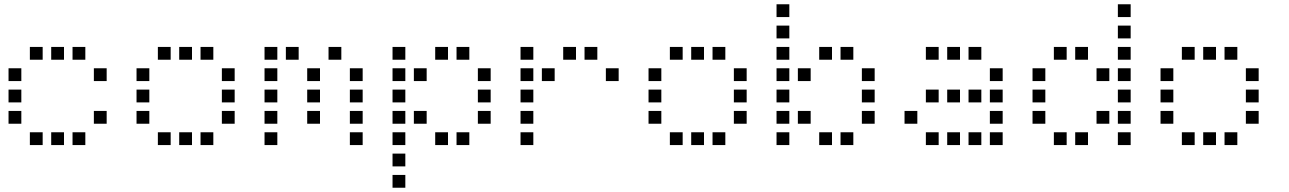

<svg xmlns="http://www.w3.org/2000/svg" viewBox="-20 -700 6040 900"><path d="M121 -480Q120 -480 120 -480Q120 -480 120 -479V-421Q120 -420 120 -420Q120 -420 121 -420H179Q180 -420 180 -420Q180 -420 180 -421V-479Q180 -480 180 -480Q180 -480 179 -480ZM221 -480Q220 -480 220 -480Q220 -480 220 -479V-421Q220 -420 220 -420Q220 -420 221 -420H279Q280 -420 280 -420Q280 -420 280 -421V-479Q280 -480 280 -480Q280 -480 279 -480ZM321 -480Q320 -480 320 -480Q320 -480 320 -479V-421Q320 -420 320 -420Q320 -420 321 -420H379Q380 -420 380 -420Q380 -420 380 -421V-479Q380 -480 380 -480Q380 -480 379 -480ZM21 -380Q20 -380 20 -380Q20 -380 20 -379V-321Q20 -320 20 -320Q20 -320 21 -320H79Q80 -320 80 -320Q80 -320 80 -321V-379Q80 -380 80 -380Q80 -380 79 -380ZM421 -380Q420 -380 420 -380Q420 -380 420 -379V-321Q420 -320 420 -320Q420 -320 421 -320H479Q480 -320 480 -320Q480 -320 480 -321V-379Q480 -380 480 -380Q480 -380 479 -380ZM21 -280Q20 -280 20 -280Q20 -280 20 -279V-221Q20 -220 20 -220Q20 -220 21 -220H79Q80 -220 80 -220Q80 -220 80 -221V-279Q80 -280 80 -280Q80 -280 79 -280ZM21 -180Q20 -180 20 -180Q20 -180 20 -179V-121Q20 -120 20 -120Q20 -120 21 -120H79Q80 -120 80 -120Q80 -120 80 -121V-179Q80 -180 80 -180Q80 -180 79 -180ZM421 -180Q420 -180 420 -180Q420 -180 420 -179V-121Q420 -120 420 -120Q420 -120 421 -120H479Q480 -120 480 -120Q480 -120 480 -121V-179Q480 -180 480 -180Q480 -180 479 -180ZM121 -80Q120 -80 120 -80Q120 -80 120 -79V-21Q120 -20 120 -20Q120 -20 121 -20H179Q180 -20 180 -20Q180 -20 180 -21V-79Q180 -80 180 -80Q180 -80 179 -80ZM221 -80Q220 -80 220 -80Q220 -80 220 -79V-21Q220 -20 220 -20Q220 -20 221 -20H279Q280 -20 280 -20Q280 -20 280 -21V-79Q280 -80 280 -80Q280 -80 279 -80ZM321 -80Q320 -80 320 -80Q320 -80 320 -79V-21Q320 -20 320 -20Q320 -20 321 -20H379Q380 -20 380 -20Q380 -20 380 -21V-79Q380 -80 380 -80Q380 -80 379 -80Z M721 -480Q720 -480 720 -480Q720 -480 720 -479V-421Q720 -420 720 -420Q720 -420 721 -420H779Q780 -420 780 -420Q780 -420 780 -421V-479Q780 -480 780 -480Q780 -480 779 -480ZM821 -480Q820 -480 820 -480Q820 -480 820 -479V-421Q820 -420 820 -420Q820 -420 821 -420H879Q880 -420 880 -420Q880 -420 880 -421V-479Q880 -480 880 -480Q880 -480 879 -480ZM921 -480Q920 -480 920 -480Q920 -480 920 -479V-421Q920 -420 920 -420Q920 -420 921 -420H979Q980 -420 980 -420Q980 -420 980 -421V-479Q980 -480 980 -480Q980 -480 979 -480ZM621 -380Q620 -380 620 -380Q620 -380 620 -379V-321Q620 -320 620 -320Q620 -320 621 -320H679Q680 -320 680 -320Q680 -320 680 -321V-379Q680 -380 680 -380Q680 -380 679 -380ZM1021 -380Q1020 -380 1020 -380Q1020 -380 1020 -379V-321Q1020 -320 1020 -320Q1020 -320 1021 -320H1079Q1080 -320 1080 -320Q1080 -320 1080 -321V-379Q1080 -380 1080 -380Q1080 -380 1079 -380ZM621 -280Q620 -280 620 -280Q620 -280 620 -279V-221Q620 -220 620 -220Q620 -220 621 -220H679Q680 -220 680 -220Q680 -220 680 -221V-279Q680 -280 680 -280Q680 -280 679 -280ZM1021 -280Q1020 -280 1020 -280Q1020 -280 1020 -279V-221Q1020 -220 1020 -220Q1020 -220 1021 -220H1079Q1080 -220 1080 -220Q1080 -220 1080 -221V-279Q1080 -280 1080 -280Q1080 -280 1079 -280ZM621 -180Q620 -180 620 -180Q620 -180 620 -179V-121Q620 -120 620 -120Q620 -120 621 -120H679Q680 -120 680 -120Q680 -120 680 -121V-179Q680 -180 680 -180Q680 -180 679 -180ZM1021 -180Q1020 -180 1020 -180Q1020 -180 1020 -179V-121Q1020 -120 1020 -120Q1020 -120 1021 -120H1079Q1080 -120 1080 -120Q1080 -120 1080 -121V-179Q1080 -180 1080 -180Q1080 -180 1079 -180ZM721 -80Q720 -80 720 -80Q720 -80 720 -79V-21Q720 -20 720 -20Q720 -20 721 -20H779Q780 -20 780 -20Q780 -20 780 -21V-79Q780 -80 780 -80Q780 -80 779 -80ZM821 -80Q820 -80 820 -80Q820 -80 820 -79V-21Q820 -20 820 -20Q820 -20 821 -20H879Q880 -20 880 -20Q880 -20 880 -21V-79Q880 -80 880 -80Q880 -80 879 -80ZM921 -80Q920 -80 920 -80Q920 -80 920 -79V-21Q920 -20 920 -20Q920 -20 921 -20H979Q980 -20 980 -20Q980 -20 980 -21V-79Q980 -80 980 -80Q980 -80 979 -80Z M1221 -480Q1220 -480 1220 -480Q1220 -480 1220 -479V-421Q1220 -420 1220 -420Q1220 -420 1221 -420H1279Q1280 -420 1280 -420Q1280 -420 1280 -421V-479Q1280 -480 1280 -480Q1280 -480 1279 -480ZM1321 -480Q1320 -480 1320 -480Q1320 -480 1320 -479V-421Q1320 -420 1320 -420Q1320 -420 1321 -420H1379Q1380 -420 1380 -420Q1380 -420 1380 -421V-479Q1380 -480 1380 -480Q1380 -480 1379 -480ZM1521 -480Q1520 -480 1520 -480Q1520 -480 1520 -479V-421Q1520 -420 1520 -420Q1520 -420 1521 -420H1579Q1580 -420 1580 -420Q1580 -420 1580 -421V-479Q1580 -480 1580 -480Q1580 -480 1579 -480ZM1221 -380Q1220 -380 1220 -380Q1220 -380 1220 -379V-321Q1220 -320 1220 -320Q1220 -320 1221 -320H1279Q1280 -320 1280 -320Q1280 -320 1280 -321V-379Q1280 -380 1280 -380Q1280 -380 1279 -380ZM1421 -380Q1420 -380 1420 -380Q1420 -380 1420 -379V-321Q1420 -320 1420 -320Q1420 -320 1421 -320H1479Q1480 -320 1480 -320Q1480 -320 1480 -321V-379Q1480 -380 1480 -380Q1480 -380 1479 -380ZM1621 -380Q1620 -380 1620 -380Q1620 -380 1620 -379V-321Q1620 -320 1620 -320Q1620 -320 1621 -320H1679Q1680 -320 1680 -320Q1680 -320 1680 -321V-379Q1680 -380 1680 -380Q1680 -380 1679 -380ZM1221 -280Q1220 -280 1220 -280Q1220 -280 1220 -279V-221Q1220 -220 1220 -220Q1220 -220 1221 -220H1279Q1280 -220 1280 -220Q1280 -220 1280 -221V-279Q1280 -280 1280 -280Q1280 -280 1279 -280ZM1421 -280Q1420 -280 1420 -280Q1420 -280 1420 -279V-221Q1420 -220 1420 -220Q1420 -220 1421 -220H1479Q1480 -220 1480 -220Q1480 -220 1480 -221V-279Q1480 -280 1480 -280Q1480 -280 1479 -280ZM1621 -280Q1620 -280 1620 -280Q1620 -280 1620 -279V-221Q1620 -220 1620 -220Q1620 -220 1621 -220H1679Q1680 -220 1680 -220Q1680 -220 1680 -221V-279Q1680 -280 1680 -280Q1680 -280 1679 -280ZM1221 -180Q1220 -180 1220 -180Q1220 -180 1220 -179V-121Q1220 -120 1220 -120Q1220 -120 1221 -120H1279Q1280 -120 1280 -120Q1280 -120 1280 -121V-179Q1280 -180 1280 -180Q1280 -180 1279 -180ZM1421 -180Q1420 -180 1420 -180Q1420 -180 1420 -179V-121Q1420 -120 1420 -120Q1420 -120 1421 -120H1479Q1480 -120 1480 -120Q1480 -120 1480 -121V-179Q1480 -180 1480 -180Q1480 -180 1479 -180ZM1621 -180Q1620 -180 1620 -180Q1620 -180 1620 -179V-121Q1620 -120 1620 -120Q1620 -120 1621 -120H1679Q1680 -120 1680 -120Q1680 -120 1680 -121V-179Q1680 -180 1680 -180Q1680 -180 1679 -180ZM1221 -80Q1220 -80 1220 -80Q1220 -80 1220 -79V-21Q1220 -20 1220 -20Q1220 -20 1221 -20H1279Q1280 -20 1280 -20Q1280 -20 1280 -21V-79Q1280 -80 1280 -80Q1280 -80 1279 -80ZM1621 -80Q1620 -80 1620 -80Q1620 -80 1620 -79V-21Q1620 -20 1620 -20Q1620 -20 1621 -20H1679Q1680 -20 1680 -20Q1680 -20 1680 -21V-79Q1680 -80 1680 -80Q1680 -80 1679 -80Z M1821 -480Q1820 -480 1820 -480Q1820 -480 1820 -479V-421Q1820 -420 1820 -420Q1820 -420 1821 -420H1879Q1880 -420 1880 -420Q1880 -420 1880 -421V-479Q1880 -480 1880 -480Q1880 -480 1879 -480ZM2021 -480Q2020 -480 2020 -480Q2020 -480 2020 -479V-421Q2020 -420 2020 -420Q2020 -420 2021 -420H2079Q2080 -420 2080 -420Q2080 -420 2080 -421V-479Q2080 -480 2080 -480Q2080 -480 2079 -480ZM2121 -480Q2120 -480 2120 -480Q2120 -480 2120 -479V-421Q2120 -420 2120 -420Q2120 -420 2121 -420H2179Q2180 -420 2180 -420Q2180 -420 2180 -421V-479Q2180 -480 2180 -480Q2180 -480 2179 -480ZM1821 -380Q1820 -380 1820 -380Q1820 -380 1820 -379V-321Q1820 -320 1820 -320Q1820 -320 1821 -320H1879Q1880 -320 1880 -320Q1880 -320 1880 -321V-379Q1880 -380 1880 -380Q1880 -380 1879 -380ZM1921 -380Q1920 -380 1920 -380Q1920 -380 1920 -379V-321Q1920 -320 1920 -320Q1920 -320 1921 -320H1979Q1980 -320 1980 -320Q1980 -320 1980 -321V-379Q1980 -380 1980 -380Q1980 -380 1979 -380ZM2221 -380Q2220 -380 2220 -380Q2220 -380 2220 -379V-321Q2220 -320 2220 -320Q2220 -320 2221 -320H2279Q2280 -320 2280 -320Q2280 -320 2280 -321V-379Q2280 -380 2280 -380Q2280 -380 2279 -380ZM1821 -280Q1820 -280 1820 -280Q1820 -280 1820 -279V-221Q1820 -220 1820 -220Q1820 -220 1821 -220H1879Q1880 -220 1880 -220Q1880 -220 1880 -221V-279Q1880 -280 1880 -280Q1880 -280 1879 -280ZM2221 -280Q2220 -280 2220 -280Q2220 -280 2220 -279V-221Q2220 -220 2220 -220Q2220 -220 2221 -220H2279Q2280 -220 2280 -220Q2280 -220 2280 -221V-279Q2280 -280 2280 -280Q2280 -280 2279 -280ZM1821 -180Q1820 -180 1820 -180Q1820 -180 1820 -179V-121Q1820 -120 1820 -120Q1820 -120 1821 -120H1879Q1880 -120 1880 -120Q1880 -120 1880 -121V-179Q1880 -180 1880 -180Q1880 -180 1879 -180ZM1921 -180Q1920 -180 1920 -180Q1920 -180 1920 -179V-121Q1920 -120 1920 -120Q1920 -120 1921 -120H1979Q1980 -120 1980 -120Q1980 -120 1980 -121V-179Q1980 -180 1980 -180Q1980 -180 1979 -180ZM2221 -180Q2220 -180 2220 -180Q2220 -180 2220 -179V-121Q2220 -120 2220 -120Q2220 -120 2221 -120H2279Q2280 -120 2280 -120Q2280 -120 2280 -121V-179Q2280 -180 2280 -180Q2280 -180 2279 -180ZM1821 -80Q1820 -80 1820 -80Q1820 -80 1820 -79V-21Q1820 -20 1820 -20Q1820 -20 1821 -20H1879Q1880 -20 1880 -20Q1880 -20 1880 -21V-79Q1880 -80 1880 -80Q1880 -80 1879 -80ZM2021 -80Q2020 -80 2020 -80Q2020 -80 2020 -79V-21Q2020 -20 2020 -20Q2020 -20 2021 -20H2079Q2080 -20 2080 -20Q2080 -20 2080 -21V-79Q2080 -80 2080 -80Q2080 -80 2079 -80ZM2121 -80Q2120 -80 2120 -80Q2120 -80 2120 -79V-21Q2120 -20 2120 -20Q2120 -20 2121 -20H2179Q2180 -20 2180 -20Q2180 -20 2180 -21V-79Q2180 -80 2180 -80Q2180 -80 2179 -80ZM1821 20Q1820 20 1820 20Q1820 20 1820 21V79Q1820 80 1820 80Q1820 80 1821 80H1879Q1880 80 1880 80Q1880 80 1880 79V21Q1880 20 1880 20Q1880 20 1879 20ZM1821 120Q1820 120 1820 120Q1820 120 1820 121V179Q1820 180 1820 180Q1820 180 1821 180H1879Q1880 180 1880 180Q1880 180 1880 179V121Q1880 120 1880 120Q1880 120 1879 120Z M2421 -480Q2420 -480 2420 -480Q2420 -480 2420 -479V-421Q2420 -420 2420 -420Q2420 -420 2421 -420H2479Q2480 -420 2480 -420Q2480 -420 2480 -421V-479Q2480 -480 2480 -480Q2480 -480 2479 -480ZM2621 -480Q2620 -480 2620 -480Q2620 -480 2620 -479V-421Q2620 -420 2620 -420Q2620 -420 2621 -420H2679Q2680 -420 2680 -420Q2680 -420 2680 -421V-479Q2680 -480 2680 -480Q2680 -480 2679 -480ZM2721 -480Q2720 -480 2720 -480Q2720 -480 2720 -479V-421Q2720 -420 2720 -420Q2720 -420 2721 -420H2779Q2780 -420 2780 -420Q2780 -420 2780 -421V-479Q2780 -480 2780 -480Q2780 -480 2779 -480ZM2421 -380Q2420 -380 2420 -380Q2420 -380 2420 -379V-321Q2420 -320 2420 -320Q2420 -320 2421 -320H2479Q2480 -320 2480 -320Q2480 -320 2480 -321V-379Q2480 -380 2480 -380Q2480 -380 2479 -380ZM2521 -380Q2520 -380 2520 -380Q2520 -380 2520 -379V-321Q2520 -320 2520 -320Q2520 -320 2521 -320H2579Q2580 -320 2580 -320Q2580 -320 2580 -321V-379Q2580 -380 2580 -380Q2580 -380 2579 -380ZM2821 -380Q2820 -380 2820 -380Q2820 -380 2820 -379V-321Q2820 -320 2820 -320Q2820 -320 2821 -320H2879Q2880 -320 2880 -320Q2880 -320 2880 -321V-379Q2880 -380 2880 -380Q2880 -380 2879 -380ZM2421 -280Q2420 -280 2420 -280Q2420 -280 2420 -279V-221Q2420 -220 2420 -220Q2420 -220 2421 -220H2479Q2480 -220 2480 -220Q2480 -220 2480 -221V-279Q2480 -280 2480 -280Q2480 -280 2479 -280ZM2421 -180Q2420 -180 2420 -180Q2420 -180 2420 -179V-121Q2420 -120 2420 -120Q2420 -120 2421 -120H2479Q2480 -120 2480 -120Q2480 -120 2480 -121V-179Q2480 -180 2480 -180Q2480 -180 2479 -180ZM2421 -80Q2420 -80 2420 -80Q2420 -80 2420 -79V-21Q2420 -20 2420 -20Q2420 -20 2421 -20H2479Q2480 -20 2480 -20Q2480 -20 2480 -21V-79Q2480 -80 2480 -80Q2480 -80 2479 -80Z M3121 -480Q3120 -480 3120 -480Q3120 -480 3120 -479V-421Q3120 -420 3120 -420Q3120 -420 3121 -420H3179Q3180 -420 3180 -420Q3180 -420 3180 -421V-479Q3180 -480 3180 -480Q3180 -480 3179 -480ZM3221 -480Q3220 -480 3220 -480Q3220 -480 3220 -479V-421Q3220 -420 3220 -420Q3220 -420 3221 -420H3279Q3280 -420 3280 -420Q3280 -420 3280 -421V-479Q3280 -480 3280 -480Q3280 -480 3279 -480ZM3321 -480Q3320 -480 3320 -480Q3320 -480 3320 -479V-421Q3320 -420 3320 -420Q3320 -420 3321 -420H3379Q3380 -420 3380 -420Q3380 -420 3380 -421V-479Q3380 -480 3380 -480Q3380 -480 3379 -480ZM3021 -380Q3020 -380 3020 -380Q3020 -380 3020 -379V-321Q3020 -320 3020 -320Q3020 -320 3021 -320H3079Q3080 -320 3080 -320Q3080 -320 3080 -321V-379Q3080 -380 3080 -380Q3080 -380 3079 -380ZM3421 -380Q3420 -380 3420 -380Q3420 -380 3420 -379V-321Q3420 -320 3420 -320Q3420 -320 3421 -320H3479Q3480 -320 3480 -320Q3480 -320 3480 -321V-379Q3480 -380 3480 -380Q3480 -380 3479 -380ZM3021 -280Q3020 -280 3020 -280Q3020 -280 3020 -279V-221Q3020 -220 3020 -220Q3020 -220 3021 -220H3079Q3080 -220 3080 -220Q3080 -220 3080 -221V-279Q3080 -280 3080 -280Q3080 -280 3079 -280ZM3421 -280Q3420 -280 3420 -280Q3420 -280 3420 -279V-221Q3420 -220 3420 -220Q3420 -220 3421 -220H3479Q3480 -220 3480 -220Q3480 -220 3480 -221V-279Q3480 -280 3480 -280Q3480 -280 3479 -280ZM3021 -180Q3020 -180 3020 -180Q3020 -180 3020 -179V-121Q3020 -120 3020 -120Q3020 -120 3021 -120H3079Q3080 -120 3080 -120Q3080 -120 3080 -121V-179Q3080 -180 3080 -180Q3080 -180 3079 -180ZM3421 -180Q3420 -180 3420 -180Q3420 -180 3420 -179V-121Q3420 -120 3420 -120Q3420 -120 3421 -120H3479Q3480 -120 3480 -120Q3480 -120 3480 -121V-179Q3480 -180 3480 -180Q3480 -180 3479 -180ZM3121 -80Q3120 -80 3120 -80Q3120 -80 3120 -79V-21Q3120 -20 3120 -20Q3120 -20 3121 -20H3179Q3180 -20 3180 -20Q3180 -20 3180 -21V-79Q3180 -80 3180 -80Q3180 -80 3179 -80ZM3221 -80Q3220 -80 3220 -80Q3220 -80 3220 -79V-21Q3220 -20 3220 -20Q3220 -20 3221 -20H3279Q3280 -20 3280 -20Q3280 -20 3280 -21V-79Q3280 -80 3280 -80Q3280 -80 3279 -80ZM3321 -80Q3320 -80 3320 -80Q3320 -80 3320 -79V-21Q3320 -20 3320 -20Q3320 -20 3321 -20H3379Q3380 -20 3380 -20Q3380 -20 3380 -21V-79Q3380 -80 3380 -80Q3380 -80 3379 -80Z M3621 -680Q3620 -680 3620 -680Q3620 -680 3620 -679V-621Q3620 -620 3620 -620Q3620 -620 3621 -620H3679Q3680 -620 3680 -620Q3680 -620 3680 -621V-679Q3680 -680 3680 -680Q3680 -680 3679 -680ZM3621 -580Q3620 -580 3620 -580Q3620 -580 3620 -579V-521Q3620 -520 3620 -520Q3620 -520 3621 -520H3679Q3680 -520 3680 -520Q3680 -520 3680 -521V-579Q3680 -580 3680 -580Q3680 -580 3679 -580ZM3621 -480Q3620 -480 3620 -480Q3620 -480 3620 -479V-421Q3620 -420 3620 -420Q3620 -420 3621 -420H3679Q3680 -420 3680 -420Q3680 -420 3680 -421V-479Q3680 -480 3680 -480Q3680 -480 3679 -480ZM3821 -480Q3820 -480 3820 -480Q3820 -480 3820 -479V-421Q3820 -420 3820 -420Q3820 -420 3821 -420H3879Q3880 -420 3880 -420Q3880 -420 3880 -421V-479Q3880 -480 3880 -480Q3880 -480 3879 -480ZM3921 -480Q3920 -480 3920 -480Q3920 -480 3920 -479V-421Q3920 -420 3920 -420Q3920 -420 3921 -420H3979Q3980 -420 3980 -420Q3980 -420 3980 -421V-479Q3980 -480 3980 -480Q3980 -480 3979 -480ZM3621 -380Q3620 -380 3620 -380Q3620 -380 3620 -379V-321Q3620 -320 3620 -320Q3620 -320 3621 -320H3679Q3680 -320 3680 -320Q3680 -320 3680 -321V-379Q3680 -380 3680 -380Q3680 -380 3679 -380ZM3721 -380Q3720 -380 3720 -380Q3720 -380 3720 -379V-321Q3720 -320 3720 -320Q3720 -320 3721 -320H3779Q3780 -320 3780 -320Q3780 -320 3780 -321V-379Q3780 -380 3780 -380Q3780 -380 3779 -380ZM4021 -380Q4020 -380 4020 -380Q4020 -380 4020 -379V-321Q4020 -320 4020 -320Q4020 -320 4021 -320H4079Q4080 -320 4080 -320Q4080 -320 4080 -321V-379Q4080 -380 4080 -380Q4080 -380 4079 -380ZM3621 -280Q3620 -280 3620 -280Q3620 -280 3620 -279V-221Q3620 -220 3620 -220Q3620 -220 3621 -220H3679Q3680 -220 3680 -220Q3680 -220 3680 -221V-279Q3680 -280 3680 -280Q3680 -280 3679 -280ZM4021 -280Q4020 -280 4020 -280Q4020 -280 4020 -279V-221Q4020 -220 4020 -220Q4020 -220 4021 -220H4079Q4080 -220 4080 -220Q4080 -220 4080 -221V-279Q4080 -280 4080 -280Q4080 -280 4079 -280ZM3621 -180Q3620 -180 3620 -180Q3620 -180 3620 -179V-121Q3620 -120 3620 -120Q3620 -120 3621 -120H3679Q3680 -120 3680 -120Q3680 -120 3680 -121V-179Q3680 -180 3680 -180Q3680 -180 3679 -180ZM3721 -180Q3720 -180 3720 -180Q3720 -180 3720 -179V-121Q3720 -120 3720 -120Q3720 -120 3721 -120H3779Q3780 -120 3780 -120Q3780 -120 3780 -121V-179Q3780 -180 3780 -180Q3780 -180 3779 -180ZM4021 -180Q4020 -180 4020 -180Q4020 -180 4020 -179V-121Q4020 -120 4020 -120Q4020 -120 4021 -120H4079Q4080 -120 4080 -120Q4080 -120 4080 -121V-179Q4080 -180 4080 -180Q4080 -180 4079 -180ZM3621 -80Q3620 -80 3620 -80Q3620 -80 3620 -79V-21Q3620 -20 3620 -20Q3620 -20 3621 -20H3679Q3680 -20 3680 -20Q3680 -20 3680 -21V-79Q3680 -80 3680 -80Q3680 -80 3679 -80ZM3821 -80Q3820 -80 3820 -80Q3820 -80 3820 -79V-21Q3820 -20 3820 -20Q3820 -20 3821 -20H3879Q3880 -20 3880 -20Q3880 -20 3880 -21V-79Q3880 -80 3880 -80Q3880 -80 3879 -80ZM3921 -80Q3920 -80 3920 -80Q3920 -80 3920 -79V-21Q3920 -20 3920 -20Q3920 -20 3921 -20H3979Q3980 -20 3980 -20Q3980 -20 3980 -21V-79Q3980 -80 3980 -80Q3980 -80 3979 -80Z M4321 -480Q4320 -480 4320 -480Q4320 -480 4320 -479V-421Q4320 -420 4320 -420Q4320 -420 4321 -420H4379Q4380 -420 4380 -420Q4380 -420 4380 -421V-479Q4380 -480 4380 -480Q4380 -480 4379 -480ZM4421 -480Q4420 -480 4420 -480Q4420 -480 4420 -479V-421Q4420 -420 4420 -420Q4420 -420 4421 -420H4479Q4480 -420 4480 -420Q4480 -420 4480 -421V-479Q4480 -480 4480 -480Q4480 -480 4479 -480ZM4521 -480Q4520 -480 4520 -480Q4520 -480 4520 -479V-421Q4520 -420 4520 -420Q4520 -420 4521 -420H4579Q4580 -420 4580 -420Q4580 -420 4580 -421V-479Q4580 -480 4580 -480Q4580 -480 4579 -480ZM4621 -380Q4620 -380 4620 -380Q4620 -380 4620 -379V-321Q4620 -320 4620 -320Q4620 -320 4621 -320H4679Q4680 -320 4680 -320Q4680 -320 4680 -321V-379Q4680 -380 4680 -380Q4680 -380 4679 -380ZM4321 -280Q4320 -280 4320 -280Q4320 -280 4320 -279V-221Q4320 -220 4320 -220Q4320 -220 4321 -220H4379Q4380 -220 4380 -220Q4380 -220 4380 -221V-279Q4380 -280 4380 -280Q4380 -280 4379 -280ZM4421 -280Q4420 -280 4420 -280Q4420 -280 4420 -279V-221Q4420 -220 4420 -220Q4420 -220 4421 -220H4479Q4480 -220 4480 -220Q4480 -220 4480 -221V-279Q4480 -280 4480 -280Q4480 -280 4479 -280ZM4521 -280Q4520 -280 4520 -280Q4520 -280 4520 -279V-221Q4520 -220 4520 -220Q4520 -220 4521 -220H4579Q4580 -220 4580 -220Q4580 -220 4580 -221V-279Q4580 -280 4580 -280Q4580 -280 4579 -280ZM4621 -280Q4620 -280 4620 -280Q4620 -280 4620 -279V-221Q4620 -220 4620 -220Q4620 -220 4621 -220H4679Q4680 -220 4680 -220Q4680 -220 4680 -221V-279Q4680 -280 4680 -280Q4680 -280 4679 -280ZM4221 -180Q4220 -180 4220 -180Q4220 -180 4220 -179V-121Q4220 -120 4220 -120Q4220 -120 4221 -120H4279Q4280 -120 4280 -120Q4280 -120 4280 -121V-179Q4280 -180 4280 -180Q4280 -180 4279 -180ZM4621 -180Q4620 -180 4620 -180Q4620 -180 4620 -179V-121Q4620 -120 4620 -120Q4620 -120 4621 -120H4679Q4680 -120 4680 -120Q4680 -120 4680 -121V-179Q4680 -180 4680 -180Q4680 -180 4679 -180ZM4321 -80Q4320 -80 4320 -80Q4320 -80 4320 -79V-21Q4320 -20 4320 -20Q4320 -20 4321 -20H4379Q4380 -20 4380 -20Q4380 -20 4380 -21V-79Q4380 -80 4380 -80Q4380 -80 4379 -80ZM4421 -80Q4420 -80 4420 -80Q4420 -80 4420 -79V-21Q4420 -20 4420 -20Q4420 -20 4421 -20H4479Q4480 -20 4480 -20Q4480 -20 4480 -21V-79Q4480 -80 4480 -80Q4480 -80 4479 -80ZM4521 -80Q4520 -80 4520 -80Q4520 -80 4520 -79V-21Q4520 -20 4520 -20Q4520 -20 4521 -20H4579Q4580 -20 4580 -20Q4580 -20 4580 -21V-79Q4580 -80 4580 -80Q4580 -80 4579 -80ZM4621 -80Q4620 -80 4620 -80Q4620 -80 4620 -79V-21Q4620 -20 4620 -20Q4620 -20 4621 -20H4679Q4680 -20 4680 -20Q4680 -20 4680 -21V-79Q4680 -80 4680 -80Q4680 -80 4679 -80Z M5221 -680Q5220 -680 5220 -680Q5220 -680 5220 -679V-621Q5220 -620 5220 -620Q5220 -620 5221 -620H5279Q5280 -620 5280 -620Q5280 -620 5280 -621V-679Q5280 -680 5280 -680Q5280 -680 5279 -680ZM5221 -580Q5220 -580 5220 -580Q5220 -580 5220 -579V-521Q5220 -520 5220 -520Q5220 -520 5221 -520H5279Q5280 -520 5280 -520Q5280 -520 5280 -521V-579Q5280 -580 5280 -580Q5280 -580 5279 -580ZM4921 -480Q4920 -480 4920 -480Q4920 -480 4920 -479V-421Q4920 -420 4920 -420Q4920 -420 4921 -420H4979Q4980 -420 4980 -420Q4980 -420 4980 -421V-479Q4980 -480 4980 -480Q4980 -480 4979 -480ZM5021 -480Q5020 -480 5020 -480Q5020 -480 5020 -479V-421Q5020 -420 5020 -420Q5020 -420 5021 -420H5079Q5080 -420 5080 -420Q5080 -420 5080 -421V-479Q5080 -480 5080 -480Q5080 -480 5079 -480ZM5221 -480Q5220 -480 5220 -480Q5220 -480 5220 -479V-421Q5220 -420 5220 -420Q5220 -420 5221 -420H5279Q5280 -420 5280 -420Q5280 -420 5280 -421V-479Q5280 -480 5280 -480Q5280 -480 5279 -480ZM4821 -380Q4820 -380 4820 -380Q4820 -380 4820 -379V-321Q4820 -320 4820 -320Q4820 -320 4821 -320H4879Q4880 -320 4880 -320Q4880 -320 4880 -321V-379Q4880 -380 4880 -380Q4880 -380 4879 -380ZM5121 -380Q5120 -380 5120 -380Q5120 -380 5120 -379V-321Q5120 -320 5120 -320Q5120 -320 5121 -320H5179Q5180 -320 5180 -320Q5180 -320 5180 -321V-379Q5180 -380 5180 -380Q5180 -380 5179 -380ZM5221 -380Q5220 -380 5220 -380Q5220 -380 5220 -379V-321Q5220 -320 5220 -320Q5220 -320 5221 -320H5279Q5280 -320 5280 -320Q5280 -320 5280 -321V-379Q5280 -380 5280 -380Q5280 -380 5279 -380ZM4821 -280Q4820 -280 4820 -280Q4820 -280 4820 -279V-221Q4820 -220 4820 -220Q4820 -220 4821 -220H4879Q4880 -220 4880 -220Q4880 -220 4880 -221V-279Q4880 -280 4880 -280Q4880 -280 4879 -280ZM5221 -280Q5220 -280 5220 -280Q5220 -280 5220 -279V-221Q5220 -220 5220 -220Q5220 -220 5221 -220H5279Q5280 -220 5280 -220Q5280 -220 5280 -221V-279Q5280 -280 5280 -280Q5280 -280 5279 -280ZM4821 -180Q4820 -180 4820 -180Q4820 -180 4820 -179V-121Q4820 -120 4820 -120Q4820 -120 4821 -120H4879Q4880 -120 4880 -120Q4880 -120 4880 -121V-179Q4880 -180 4880 -180Q4880 -180 4879 -180ZM5121 -180Q5120 -180 5120 -180Q5120 -180 5120 -179V-121Q5120 -120 5120 -120Q5120 -120 5121 -120H5179Q5180 -120 5180 -120Q5180 -120 5180 -121V-179Q5180 -180 5180 -180Q5180 -180 5179 -180ZM5221 -180Q5220 -180 5220 -180Q5220 -180 5220 -179V-121Q5220 -120 5220 -120Q5220 -120 5221 -120H5279Q5280 -120 5280 -120Q5280 -120 5280 -121V-179Q5280 -180 5280 -180Q5280 -180 5279 -180ZM4921 -80Q4920 -80 4920 -80Q4920 -80 4920 -79V-21Q4920 -20 4920 -20Q4920 -20 4921 -20H4979Q4980 -20 4980 -20Q4980 -20 4980 -21V-79Q4980 -80 4980 -80Q4980 -80 4979 -80ZM5021 -80Q5020 -80 5020 -80Q5020 -80 5020 -79V-21Q5020 -20 5020 -20Q5020 -20 5021 -20H5079Q5080 -20 5080 -20Q5080 -20 5080 -21V-79Q5080 -80 5080 -80Q5080 -80 5079 -80ZM5221 -80Q5220 -80 5220 -80Q5220 -80 5220 -79V-21Q5220 -20 5220 -20Q5220 -20 5221 -20H5279Q5280 -20 5280 -20Q5280 -20 5280 -21V-79Q5280 -80 5280 -80Q5280 -80 5279 -80Z M5521 -480Q5520 -480 5520 -480Q5520 -480 5520 -479V-421Q5520 -420 5520 -420Q5520 -420 5521 -420H5579Q5580 -420 5580 -420Q5580 -420 5580 -421V-479Q5580 -480 5580 -480Q5580 -480 5579 -480ZM5621 -480Q5620 -480 5620 -480Q5620 -480 5620 -479V-421Q5620 -420 5620 -420Q5620 -420 5621 -420H5679Q5680 -420 5680 -420Q5680 -420 5680 -421V-479Q5680 -480 5680 -480Q5680 -480 5679 -480ZM5721 -480Q5720 -480 5720 -480Q5720 -480 5720 -479V-421Q5720 -420 5720 -420Q5720 -420 5721 -420H5779Q5780 -420 5780 -420Q5780 -420 5780 -421V-479Q5780 -480 5780 -480Q5780 -480 5779 -480ZM5421 -380Q5420 -380 5420 -380Q5420 -380 5420 -379V-321Q5420 -320 5420 -320Q5420 -320 5421 -320H5479Q5480 -320 5480 -320Q5480 -320 5480 -321V-379Q5480 -380 5480 -380Q5480 -380 5479 -380ZM5821 -380Q5820 -380 5820 -380Q5820 -380 5820 -379V-321Q5820 -320 5820 -320Q5820 -320 5821 -320H5879Q5880 -320 5880 -320Q5880 -320 5880 -321V-379Q5880 -380 5880 -380Q5880 -380 5879 -380ZM5421 -280Q5420 -280 5420 -280Q5420 -280 5420 -279V-221Q5420 -220 5420 -220Q5420 -220 5421 -220H5479Q5480 -220 5480 -220Q5480 -220 5480 -221V-279Q5480 -280 5480 -280Q5480 -280 5479 -280ZM5821 -280Q5820 -280 5820 -280Q5820 -280 5820 -279V-221Q5820 -220 5820 -220Q5820 -220 5821 -220H5879Q5880 -220 5880 -220Q5880 -220 5880 -221V-279Q5880 -280 5880 -280Q5880 -280 5879 -280ZM5421 -180Q5420 -180 5420 -180Q5420 -180 5420 -179V-121Q5420 -120 5420 -120Q5420 -120 5421 -120H5479Q5480 -120 5480 -120Q5480 -120 5480 -121V-179Q5480 -180 5480 -180Q5480 -180 5479 -180ZM5821 -180Q5820 -180 5820 -180Q5820 -180 5820 -179V-121Q5820 -120 5820 -120Q5820 -120 5821 -120H5879Q5880 -120 5880 -120Q5880 -120 5880 -121V-179Q5880 -180 5880 -180Q5880 -180 5879 -180ZM5521 -80Q5520 -80 5520 -80Q5520 -80 5520 -79V-21Q5520 -20 5520 -20Q5520 -20 5521 -20H5579Q5580 -20 5580 -20Q5580 -20 5580 -21V-79Q5580 -80 5580 -80Q5580 -80 5579 -80ZM5621 -80Q5620 -80 5620 -80Q5620 -80 5620 -79V-21Q5620 -20 5620 -20Q5620 -20 5621 -20H5679Q5680 -20 5680 -20Q5680 -20 5680 -21V-79Q5680 -80 5680 -80Q5680 -80 5679 -80ZM5721 -80Q5720 -80 5720 -80Q5720 -80 5720 -79V-21Q5720 -20 5720 -20Q5720 -20 5721 -20H5779Q5780 -20 5780 -20Q5780 -20 5780 -21V-79Q5780 -80 5780 -80Q5780 -80 5779 -80Z"/></svg>

Font: Doto Black Medium
Style: Regular
Weight: 500
Monospace: yes
Version: Version 1.000